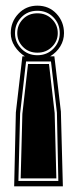

<svg xmlns="http://www.w3.org/2000/svg" viewBox="-20 -535 246 678"><path d="M112 -515Q153 -515 179.5 -486.5Q206 -458 206 -418Q206 -393 193 -371.5Q180 -350 157 -336H172L195 -141L202 123H30L36 -138L59 -336H68Q46 -350 32 -371.5Q18 -393 18 -418Q18 -458 45 -486.5Q72 -515 112 -515ZM112 -497Q78 -497 55.5 -474Q33 -451 33 -418Q33 -386 55.5 -363Q78 -340 112 -340Q146 -340 168.5 -363Q191 -386 191 -418Q191 -451 168.5 -474Q146 -497 112 -497ZM112 -488Q143 -488 163.5 -467.5Q184 -447 184 -418Q184 -390 163.5 -369.5Q143 -349 112 -349Q81 -349 61 -369.5Q41 -390 41 -418Q41 -447 61 -467.5Q81 -488 112 -488ZM160 -318H72L51 -134L45 104H186L181 -137ZM153 -309 173 -136 179 95H53L59 -133L79 -309Z"/></svg>

Font: Alumni Sans Collegiate One SC
Style: Regular
Weight: 400
Designer: Robert E. Leuschke
Foundry: Robert E. Leuschke
Version: Version 1.100